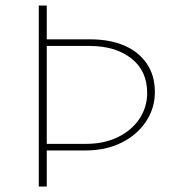

<svg xmlns="http://www.w3.org/2000/svg" viewBox="-20 -678 631 698"><path d="M121 0V-658H150V-535H308Q379 -535 431.5 -512.5Q484 -490 513.5 -447Q543 -404 543 -343Q543 -285 511 -236.5Q479 -188 422 -159.5Q365 -131 290 -131H139V-155H293Q359 -155 409.5 -180Q460 -205 487.5 -247Q515 -289 515 -340Q515 -421 457 -466Q399 -511 305 -511H150V0Z"/></svg>

Font: Ysabeau Office Thin
Style: Regular
Weight: 250
Designer: Christian Thalmann (Catharsis Fonts)
Version: Version 2.001;gftools[0.9.30]; featfreeze: tnum,lnum,ss02